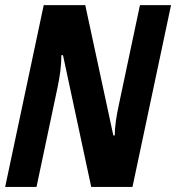

<svg xmlns="http://www.w3.org/2000/svg" viewBox="-33 -734 691 754"><path d="M208 -517.1Q208 -460.4 192.9 -390.1L110.4 0H-12.7L138.7 -713.9H301.8L412.1 -202.1H417.5Q418 -251 434.1 -324.2L516.6 -713.9H638.7L487.3 0H325.2L214.4 -517.1Z"/></svg>

Font: Open Sans Hebrew Condensed
Style: Bold Italic
Weight: 700
Width: 3
Italic angle: -12°
Foundry: Ascender Corporation, Yanek Iontef
Version: Version 2.001;PS 002.001;hotconv 1.0.70;makeotf.lib2.5.58329